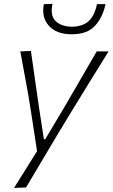

<svg xmlns="http://www.w3.org/2000/svg" viewBox="-20 -754 568 969"><path d="M51 194.5Q79.5 148.5 108.8 101.8Q138 55 167 9Q159.5 -40 152 -89Q144.5 -138 137 -186.5L122.5 -276.5Q112.5 -330 102.5 -385.8Q92.5 -441.5 82.5 -494.5L136 -497Q146 -427.5 155.5 -360.8Q165 -294 175 -224.5L201.5 -51.5H208.5L312 -225.5Q352.5 -295 390.8 -361.2Q429 -427.5 468 -494.5H528Q502.5 -453.5 479.5 -416.5Q456.5 -379.5 429.2 -335Q402 -290.5 363.5 -228.5L279 -89.5Q221.5 6.5 182.5 72.5Q143.5 138.5 111.5 192ZM342 -581Q264.5 -581 226.2 -624.5Q188 -668 201.5 -733L245 -734.5Q232.5 -675 260.5 -647.8Q288.5 -620.5 343 -619Q398 -620.5 427.5 -647.5Q457 -674.5 469.5 -733H512.5Q498.5 -666.5 459.5 -623.8Q420.5 -581 342 -581Z"/></svg>

Font: Commissioner Loud ExtraLight
Style: Italic
Weight: 200
Italic angle: -12°
Designer: Kostas Bartsokas
Foundry: Kostas Bartsokas
Version: Version 1.000; ttfautohint (v1.8.3)